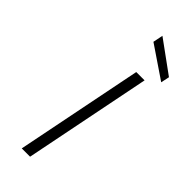

<svg xmlns="http://www.w3.org/2000/svg" viewBox="-298 -962 996 996"><g transform="rotate(45 199.5 -464.5)"><path d="M260 -700H321L181 0H120ZM223 -929 399 -801 389 -754 212 -874Z"/></g></svg>

Font: Albert Sans Light
Style: Italic
Weight: 300
Italic angle: -11.25°
Designer: Andreas Rasmussen
Foundry: a.Foundry
Version: Version 1.025